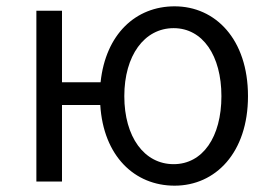

<svg xmlns="http://www.w3.org/2000/svg" viewBox="-20 -574 857 607"><path d="M529 -55C436 -55 373 -141 373 -270C373 -398 436 -485 529 -485C621 -485 680 -398 680 -270C680 -141 621 -55 529 -55ZM532 13C661 13 764 -91 764 -270C764 -450 661 -554 532 -554C409 -554 314 -466 298 -314H176V-540H95V0H176V-242H297C307 -81 405 13 532 13Z"/></svg>

Font: Source Han Sans JP Normal
Style: Regular
Weight: 350
Designer: Ryoko NISHIZUKA 西塚涼子 (kana, bopomofo & ideographs); Paul D. Hunt (Latin, Greek & Cyrillic); Sandoll Communications 산돌커뮤니
Foundry: Adobe
Version: Version 2.002;hotconv 1.0.116;makeotfexe 2.5.65601